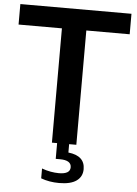

<svg xmlns="http://www.w3.org/2000/svg" viewBox="-62 -787 748 1050"><g transform="rotate(5 312.0 -262.0)"><path d="M244.5 0V-627.5H6.5V-740H616.5V-627.5H378.5V0ZM302.5 216.5Q248.5 216.5 203 199.5V145.5Q227.5 154.5 251.5 158.8Q275.5 163 296.5 163Q358.5 163 358.5 125.5Q358.5 86.5 296 86.5H273V-10H339V46Q430 56 430 129.5Q430 170.5 398 193.5Q366 216.5 302.5 216.5Z"/></g></svg>

Font: Encode Sans SmBold
Style: Regular
Weight: 600
Designer: Multiple Designers
Foundry: Impallari Type
Version: Version 3.002; ttfautohint (v1.8.3) -l 8 -r 50 -G 200 -x 14 